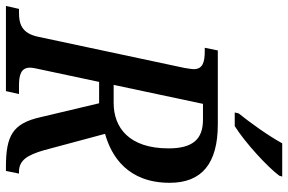

<svg xmlns="http://www.w3.org/2000/svg" viewBox="-201 -789 971 647"><g transform="rotate(90 284.5 -465.5)"><path d="M340 -771H386C443 -807 524 -882 553 -921L556 -931H444C417 -882 375 -824 343 -784ZM-19 0H268L278 -44H250C215 -44 189 -50 189 -81C189 -88 191 -99 194 -112L237 -314H309L356 -116C377 -23 418 0 523 0H537L546 -44H540C502 -44 484 -70 467 -129L412 -334C487 -355 577 -410 577 -552C577 -660 512 -714 380 -714H131L122 -670H133C169 -670 194 -664 194 -633C194 -626 192 -616 190 -602L85 -109C73 -51 39 -44 3 -44H-9ZM308 -363H247L311 -664H364C429 -664 461 -631 461 -548C461 -415 391 -363 308 -363Z"/></g></svg>

Font: Noto Serif Condensed Medium
Style: Italic
Weight: 500
Width: 3
Italic angle: -12°
Designer: Monotype Design Team
Foundry: Monotype Imaging Inc.
Version: Version 2.013